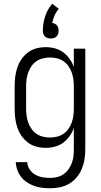

<svg xmlns="http://www.w3.org/2000/svg" viewBox="-20 -779 540 1022"><path d="M247 223Q226 223 204.5 220.5Q183 218 163 211Q143 204 124.5 192Q106 180 93 163.5Q80 147 72.5 126.5Q65 106 64 84H125Q126 105 138 123Q150 141 168 151Q186 161 206.5 164.5Q227 168 247 168Q266 168 284.5 163.5Q303 159 318.5 148Q334 137 345 121.5Q356 106 362.5 88.5Q369 71 371 52.5Q373 34 373 15V-98Q365 -75 350.5 -54.5Q336 -34 316.5 -19.5Q297 -5 272.5 1.5Q248 8 223 8Q198 8 173.5 1.5Q149 -5 129 -20Q109 -35 94.5 -56Q80 -77 72 -101Q64 -125 61 -150Q58 -175 58 -200V-320Q58 -345 61 -370Q64 -395 72 -419Q80 -443 94.5 -464Q109 -485 129 -500Q149 -515 173.5 -521.5Q198 -528 223 -528Q248 -528 272.5 -521.5Q297 -515 316.5 -500.5Q336 -486 350.5 -465.5Q365 -445 373 -422V-520H434V15Q434 41 430 67.5Q426 94 416 118.5Q406 143 389 164Q372 185 349 198.5Q326 212 300 217.5Q274 223 247 223ZM246 -47Q265 -47 283.5 -51.5Q302 -56 317.5 -66.5Q333 -77 344 -92.5Q355 -108 361.5 -126Q368 -144 370.5 -162.5Q373 -181 373 -200V-320Q373 -339 370.5 -357.5Q368 -376 361.5 -394Q355 -412 344 -427.5Q333 -443 317.5 -453.5Q302 -464 283.5 -468.5Q265 -473 246 -473Q227 -473 208.5 -468.5Q190 -464 174.5 -453.5Q159 -443 148 -427.5Q137 -412 130.5 -394Q124 -376 121.5 -357.5Q119 -339 119 -320V-200Q119 -181 121.5 -162.5Q124 -144 130.5 -126Q137 -108 148 -92.5Q159 -77 174.5 -66.5Q190 -56 208.5 -51.5Q227 -47 246 -47ZM250 -574Q242 -574 233.5 -576.5Q225 -579 219 -585Q213 -591 210.5 -599Q208 -607 208 -616Q208 -655 220.5 -692.5Q233 -730 258 -759L293 -732Q279 -716 270.5 -696.5Q262 -677 258 -657Q265 -656 272 -652.5Q279 -649 283.5 -643.5Q288 -638 290 -630.5Q292 -623 292 -616Q292 -607 289.5 -599Q287 -591 281 -585Q275 -579 266.5 -576.5Q258 -574 250 -574Z"/></svg>

Font: Iosevka Fixed Light
Style: Regular
Weight: 300
Monospace: yes
Designer: Belleve Invis
Foundry: Belleve Invis
Version: Version 32.3.0